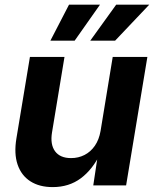

<svg xmlns="http://www.w3.org/2000/svg" viewBox="-20 -783 659 811"><path d="M202.6 7.3Q146.5 7.3 108.4 -17.1Q70.3 -41.5 54.4 -87.6Q38.6 -133.8 49.3 -198.2L106.4 -542.5H252.4L199.7 -223.6Q191.4 -172.9 212.6 -144Q233.9 -115.2 280.3 -115.2Q311 -115.2 336.9 -128.4Q362.8 -141.6 380.6 -167.2Q398.4 -192.9 404.8 -230L456.1 -542.5H602.5L512.7 0H374L394.5 -136.2H404.8Q371.6 -67.4 321.5 -30Q271.5 7.3 202.6 7.3ZM295.4 -611.3H192.9L271.5 -763.2H402.3ZM466.3 -611.3H361.3L470.7 -763.2H610.4Z"/></svg>

Font: Inter 16pt
Style: Bold Italic
Weight: 700
Italic angle: -9.3988°
Version: Version 4.001;git-66647c0bb